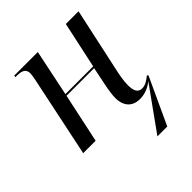

<svg xmlns="http://www.w3.org/2000/svg" viewBox="-207 -659 993 993"><g transform="rotate(-45 289.0 -163.0)"><path d="M366 210H438L556 -45L551 -52C526 -32 508 -21 486 -21C456 -21 445 -44 445 -85C445 -116 451 -149 461 -194L535 -536H442L387 -281H184L237 -536H65L63 -526H71C109 -526 132 -518 132 -485C132 -477 129 -459 125 -439L33 0H124L182 -271H384L365 -178C356 -137 352 -104 352 -82C352 -35 376 10 439 10C479 10 511 -6 535 -26Z"/></g></svg>

Font: Noto Serif Display SemiCondensed
Style: Italic
Weight: 400
Width: 4
Italic angle: -12°
Designer: Monotype Design Team
Foundry: Monotype Imaging Inc.
Version: Version 2.009